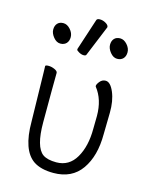

<svg xmlns="http://www.w3.org/2000/svg" viewBox="-116 -835 732 924"><g transform="rotate(15 250.0 -373.0)"><path d="M240 13Q177 13 140 -12Q75 -57 75 -198Q71 -413 70 -440L69 -474Q70 -479 85 -479Q100 -479 115.5 -472Q131 -465 131 -456Q130 -401 130 -210Q130 -87 173 -56Q196 -40 240 -40Q304 -40 337.5 -97.5Q371 -155 371 -242L372 -306Q372 -388 330 -441L329 -444Q329 -453 340.5 -467Q352 -481 369 -481Q393 -481 411 -438.5Q429 -396 428 -337Q427 -278 426 -230Q426 -121 379 -54Q332 13 240 13ZM141 -608.5Q130 -597 111 -597Q92 -597 76.5 -616Q61 -635 61 -654Q61 -673 71.5 -684.5Q82 -696 101 -696Q120 -696 136 -678Q152 -660 152 -640Q152 -620 141 -608.5ZM247 -578Q245 -572 234 -572Q223 -572 210.5 -579Q198 -586 198 -590V-594L249 -750Q251 -759 266 -759Q281 -759 295.5 -750.5Q310 -742 310 -732Q310 -730 309 -729ZM424 -608.5Q413 -597 394 -597Q375 -597 359.5 -616Q344 -635 344 -654Q344 -673 354.5 -684.5Q365 -696 384 -696Q403 -696 419 -678Q435 -660 435 -640Q435 -620 424 -608.5Z"/></g></svg>

Font: LXGW WenKai Mono TC Light
Style: Regular
Weight: 300
Designer: LXGW / Fontworks Inc.
Foundry: LXGW / Fontworks Inc.
Version: Version 1.330